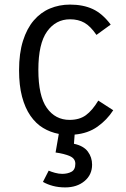

<svg xmlns="http://www.w3.org/2000/svg" viewBox="-20 -575 549 836"><path d="M381 142Q381 186 348 213.5Q315 241 264 241Q235 241 210.5 234.5Q186 228 167 217L192 168Q203 173 219.5 177.5Q236 182 251 182Q274 182 291 173Q308 164 308 138Q308 115 283.5 104.5Q259 94 222 89L236 8Q199 1 167.5 -18Q136 -37 112.5 -71Q89 -105 76 -154Q63 -203 63 -269Q63 -343 80 -397Q97 -451 127 -486Q157 -521 197.5 -538Q238 -555 285 -555Q342 -555 384 -535.5Q426 -516 462 -468L400 -423Q374 -461 347.5 -476Q321 -491 285 -491Q223 -491 185 -438Q147 -385 147 -271Q147 -157 184 -105Q221 -53 283 -53Q326 -53 354 -73.5Q382 -94 408 -137L473 -95Q446 -53 404.5 -23.5Q363 6 305 11L302 51Q344 60 362.5 85Q381 110 381 142Z"/></svg>

Font: Carrois Gothic
Style: Regular
Weight: 400
Designer: Ralph du Carrois
Foundry: Ralph du Carrois
Version: Version 1.002